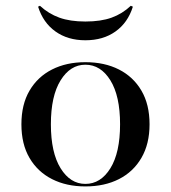

<svg xmlns="http://www.w3.org/2000/svg" viewBox="-20 -647 604 678"><path d="M281.5 11.3Q214.5 11.3 163.7 -14.5Q112.9 -40.3 84.3 -89.1Q55.6 -137.9 55.6 -208.1Q55.6 -278.2 84.3 -327Q112.9 -375.8 163.7 -401.6Q214.5 -427.4 281.5 -427.4Q349.2 -427.4 400 -401.6Q450.8 -375.8 479.4 -327Q508.1 -278.2 508.1 -208.1Q508.1 -138.7 479.4 -89.5Q450.8 -40.3 400 -14.5Q349.2 11.3 281.5 11.3ZM281.5 2.4Q335.5 2.4 369.8 -52.8Q404 -108.1 404 -208.1Q404 -308.1 369.8 -363.3Q335.5 -418.5 281.5 -418.5Q228.2 -418.5 194 -363.3Q159.7 -308.1 159.7 -208.1Q159.7 -108.1 194 -52.8Q228.2 2.4 281.5 2.4ZM281.5 -504.8Q219.4 -504.8 175.8 -535.9Q132.3 -566.9 114.5 -623.4L121 -626.6Q151.6 -598.4 189.5 -584.7Q227.4 -571 281.5 -571Q336.3 -571 374.2 -584.7Q412.1 -598.4 441.9 -626.6L449.2 -623.4Q431.5 -566.9 387.9 -535.9Q344.4 -504.8 281.5 -504.8Z"/></svg>

Font: Playfair 144pt SemiExpanded SemiBold
Style: Regular
Weight: 600
Width: 6
Designer: Claus Eggers Sørensen
Foundry: Claus Eggers Sørensen
Version: Version 2.203